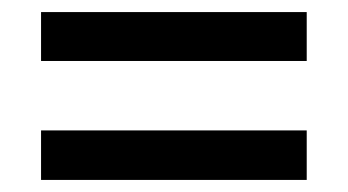

<svg xmlns="http://www.w3.org/2000/svg" viewBox="-20 -511 577 318"><path d="M48 -410H488V-491H48ZM48 -213H488V-295H48Z"/></svg>

Font: Noto Sans Thai Medium
Style: Regular
Weight: 500
Designer: Monotype Design Team
Foundry: Monotype Imaging Inc.
Version: Version 1.901